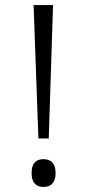

<svg xmlns="http://www.w3.org/2000/svg" viewBox="-20 -734 345 760"><path d="M132 -186H173L190 -714H113ZM152 6C178 6 200 -7 200 -49C200 -91 178 -104 152 -104C126 -104 105 -91 105 -49C105 -7 126 6 152 6Z"/></svg>

Font: Noto Serif Georgian Light
Style: Regular
Weight: 300
Designer: Monotype Design Team, Akaki Razmadze
Foundry: Google LLC
Version: Version 2.003